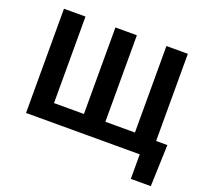

<svg xmlns="http://www.w3.org/2000/svg" viewBox="-147 -908 1359 1259"><g transform="rotate(20 532.5 -278.0)"><path d="M92.3 -727.3H242.5V-123.6H451.3V-727.3H600.9V-123.6H807.2V-727.3H956.7V-119H1035.2L1025.2 171.2H885.7V0H92.3Z"/></g></svg>

Font: Cannonade
Style: Bold
Weight: 700
Designer: Rasmus Andersson
Foundry: rsms
Version: Version 3.012;git-f93a4a705